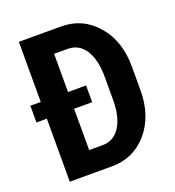

<svg xmlns="http://www.w3.org/2000/svg" viewBox="-130 -814 837 917"><g transform="rotate(-20 288.5 -355.5)"><path d="M68.4 0Q68.4 -80.1 68.4 -320.3Q54.7 -320.3 15.6 -320.3Q15.6 -328.1 15.6 -351.6Q15.6 -365.2 15.6 -405.3Q28.3 -405.3 68.4 -405.3Q68.4 -481.4 68.4 -710.9Q122.1 -710.9 283.2 -710.9Q392.6 -710.9 463.9 -627.9Q535.2 -545.9 535.2 -415Q535.2 -375 535.2 -295.9Q535.2 -165 463.9 -82Q392.6 0 283.2 0Q211.9 0 68.4 0ZM298.8 -320.3Q276.4 -320.3 207 -320.3Q207 -267.6 207 -110.4Q224.6 -110.4 275.4 -110.4Q333 -110.4 365.2 -161.1Q396.5 -211.9 396.5 -295.9Q396.5 -335.9 396.5 -416Q396.5 -499 365.2 -549.8Q333 -599.6 275.4 -599.6Q252.9 -599.6 207 -599.6Q207 -550.8 207 -405.3Q230.5 -405.3 298.8 -405.3Q298.8 -383.8 298.8 -320.3Z"/></g></svg>

Font: Noto Sans Hebrew DECATHLON 
Style: Bold
Weight: 400
Designer: Monotype Design Team
Version: Version 2.000;GOOG;noto-fonts:20170220:a8a215d2e889